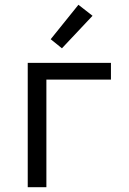

<svg xmlns="http://www.w3.org/2000/svg" viewBox="-20 -783 540 803"><path d="M96 0V-520H444V-450H174V0ZM239 -581 192 -619 308 -763 367 -717Z"/></svg>

Font: Iosevka Term Curly
Style: Regular
Weight: 400
Designer: Belleve Invis
Foundry: Belleve Invis
Version: Version 32.3.0